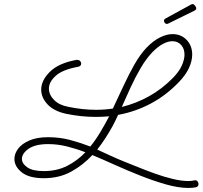

<svg xmlns="http://www.w3.org/2000/svg" viewBox="-20 -786 998 946"><path d="M908 140Q859 140 797.5 122.5Q736 105 670.5 79Q605 53 544 25.5Q483 -2 435 -22Q390 27 331 59.5Q272 92 196 92Q123 92 87 63Q51 34 51 -3Q51 -29 69.5 -53.5Q88 -78 125 -94Q162 -110 217 -110Q274 -110 325 -96.5Q376 -83 425 -64Q451 -96 474 -134.5Q497 -173 518 -213Q485 -210 451 -210Q381 -210 307 -225Q246 -238 214.5 -271.5Q183 -305 183 -344Q183 -390 226 -432.5Q269 -475 357 -491H361Q369 -491 374.5 -485.5Q380 -480 380 -473Q380 -460 365 -457Q288 -443 254.5 -412.5Q221 -382 221 -350Q221 -319 246.5 -293.5Q272 -268 315 -260Q386 -245 453 -245Q496 -245 536 -251Q563 -308 589 -364Q615 -420 642.5 -468.5Q670 -517 702 -551Q736 -586 769 -602Q802 -618 830 -618Q872 -618 899.5 -589.5Q927 -561 927 -517Q927 -486 911 -451Q895 -416 860 -380Q796 -314 720.5 -274.5Q645 -235 562 -220Q555 -205 548.5 -191.5Q542 -178 535 -165Q519 -136 500 -106.5Q481 -77 459 -49Q492 -34 525.5 -18.5Q559 -3 594 11Q620 21 659 37Q698 53 742.5 69Q787 85 830.5 95.5Q874 106 908 106Q924 106 936 103Q938 103 939 102.5Q940 102 941 102Q949 102 953.5 108Q958 114 958 121Q958 134 944 137Q928 140 908 140ZM729 -527Q699 -495 673 -450.5Q647 -406 624 -356.5Q601 -307 580 -259Q650 -276 714 -311.5Q778 -347 833 -403Q863 -434 876 -463.5Q889 -493 889 -517Q889 -546 872.5 -564.5Q856 -583 829 -583Q808 -583 782.5 -569.5Q757 -556 729 -527ZM88 -3Q88 20 114.5 38.5Q141 57 196 57Q260 57 310.5 31.5Q361 6 401 -36H400Q356 -53 310 -64.5Q264 -76 217 -76Q154 -76 121 -53Q88 -30 88 -3ZM801 -668Q797 -669 793.5 -671.5Q790 -674 788 -682V-684Q788 -688 790 -690Q792 -692 794 -694L922 -764Q925 -766 931 -766Q936 -765 941.5 -757.5Q947 -750 947 -745Q947 -737 937 -733L807 -669Q805 -668 801 -668Z"/></svg>

Font: Meow Script
Style: Regular
Weight: 400
Designer: Robert E. Leuschke
Foundry: Robert E. Leuschke
Version: Version 1.010; ttfautohint (v1.8.3)